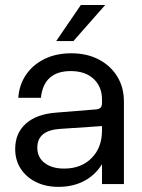

<svg xmlns="http://www.w3.org/2000/svg" viewBox="-20 -720 557 751"><path d="M391.5 -700.5H296.3L199.9 -559.5H267.2ZM464.7 -322.6Q464.7 -378.4 438.5 -421Q412.2 -463.6 365.9 -487.6Q319.6 -511.6 258.4 -511.6Q200.2 -511.6 154.9 -489.7Q109.6 -467.7 82.4 -428.5Q55.1 -389.2 51.6 -337.4H140Q151.2 -442 256.9 -442Q313.3 -442 346.1 -411.5Q379 -381 379 -330V0H464.7ZM411.5 -207.3 379 -209.9Q379 -142.6 338.2 -101.6Q297.4 -60.6 231 -60.6Q182.9 -60.6 154.4 -82.7Q125.9 -104.7 125.9 -142.4Q125.9 -209.8 214.5 -215.8L380.8 -227L379 -316.6Q379 -304.5 373.1 -298.6Q367.3 -292.7 353.4 -291.9L199.9 -279.5Q123.4 -273.9 81.4 -236.6Q39.4 -199.4 39.4 -137.1Q39.4 -93.7 60.9 -60.3Q82.5 -26.9 120.6 -8Q158.8 10.9 208.6 10.9Q269.1 10.9 314.9 -15.3Q360.6 -41.5 386.1 -90.4Q411.5 -139.3 411.5 -207.3Z"/></svg>

Font: Overused Grotesk Light
Style: Regular
Weight: 300
Designer: RandomMaerks
Version: Version 0.005